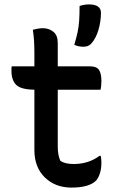

<svg xmlns="http://www.w3.org/2000/svg" viewBox="-20 -835 540 871"><path d="M437 -128Q440 -113 440 -98Q440 -48 418 -18Q387 16 304 16Q231 16 183.5 -30Q136 -76 136 -155V-428Q75 -429 53.5 -450Q32 -471 32 -514Q32 -519 32 -524.5Q32 -530 33 -534H136V-597Q136 -623 134.5 -648.5Q133 -674 129 -700Q140 -703 151.5 -705Q163 -707 175 -707Q202 -707 222 -691Q242 -675 242 -640V-534H389Q418 -534 429 -518Q440 -502 440 -467Q440 -457 439 -446.5Q438 -436 436 -428H242V-170Q242 -131 254 -105Q276 -91 314 -91Q382 -91 431 -128ZM383 -815Q438 -815 438 -777Q438 -738 426.5 -699Q415 -660 393 -636Q380 -623 359 -623Q334 -623 317 -632Q327 -665 332 -689Q337 -713 339 -740Q341 -767 341 -808Q363 -815 383 -815Z"/></svg>

Font: Recursive Sn Csl St Med
Style: Regular
Weight: 500
Version: Version 1.079;hotconv 1.0.112;makeotfexe 2.5.65598; ttfautoh